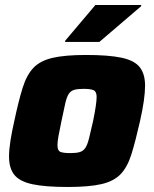

<svg xmlns="http://www.w3.org/2000/svg" viewBox="-20 -737 612 765"><path d="M250 8Q160 8 109 -3Q58 -14 37 -40.5Q16 -67 16 -113Q16 -140 21.5 -175.5Q27 -211 37 -255Q54 -335 70 -386.5Q86 -438 113 -466.5Q140 -495 189.5 -506.5Q239 -518 323 -518Q413 -518 464.5 -507Q516 -496 537 -469Q558 -442 558 -396Q558 -343 538 -255Q520 -175 504 -123.5Q488 -72 461 -43.5Q434 -15 384.5 -3.5Q335 8 250 8ZM261 -127Q284 -127 297.5 -131Q311 -135 319.5 -147Q328 -159 334.5 -185Q341 -211 351 -255Q365 -324 365 -351Q365 -372 353 -377.5Q341 -383 313 -383Q289 -383 275.5 -379Q262 -375 254 -363Q246 -351 240 -325Q234 -299 225 -255Q217 -218 213 -195Q209 -172 209 -158Q209 -137 220.5 -132Q232 -127 261 -127ZM239 -570 240 -575 360 -717H543L542 -712L376 -570Z"/></svg>

Font: Saira ExtraBold
Style: Italic
Weight: 800
Italic angle: -12°
Designer: Hector Gatti with collaboration of the Omnibus-Type team
Foundry: Omnibus-Type
Version: Version 1.100; ttfautohint (v1.8.3)